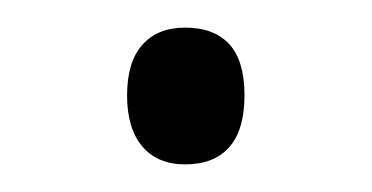

<svg xmlns="http://www.w3.org/2000/svg" viewBox="-20 -109 269 139"><path d="M72 -40Q72 -64 83 -76.5Q94 -89 114 -89Q135 -89 146 -77Q157 -65 157 -40Q157 -15 146 -2.5Q135 10 114 10Q94 10 83 -3Q72 -16 72 -40Z"/></svg>

Font: Noto Sans Hebrew SemiCondensed Light
Style: Regular
Weight: 300
Width: 4
Designer: Monotype Design Team
Foundry: Monotype Imaging Inc.
Version: Version 2.003